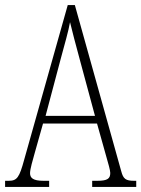

<svg xmlns="http://www.w3.org/2000/svg" viewBox="-21 -734 555 754"><path d="M-1 0H172V-24H150C109 -24 97 -35 97 -54C97 -70 108 -107 115 -132L148 -249H360L397 -117C404 -93 412 -65 412 -55C412 -33 402 -24 361 -24H341V0H514V-24H506C473 -24 463 -31 455 -62L273 -714H245L74 -107C55 -37 46 -24 13 -24H-1ZM158 -279 218 -505C233 -561 248 -612 254 -647C262 -613 275 -564 295 -490L352 -279Z"/></svg>

Font: Noto Serif Lao ExtraCondensed ExtraLight
Style: Regular
Weight: 200
Width: 2
Designer: Monotype Design Team
Foundry: Monotype Imaging Inc.
Version: Version 2.003